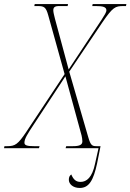

<svg xmlns="http://www.w3.org/2000/svg" viewBox="-71 -734 646 951"><path d="M-51 0H122L125 -10H97C64 -10 50 -14 50 -27C50 -47 65 -70 96 -117L253 -356L333 -63C335 -53 337 -44 337 -34C337 -16 322 -10 290 -10H257L254 0H417L400 76C386 145 358 167 328 167C306 167 293 156 282 130C273 137 270 144 270 157C270 176 289 197 324 197C370 197 392 159 410 75L427 -10H407C386 -10 378 -13 366 -55L272 -379L436 -623C488 -699 500 -704 540 -704H553L555 -714H388L386 -704H404C437 -704 456 -700 456 -683C456 -673 446 -658 432 -636L269 -390L201 -642C197 -659 193 -673 193 -683C193 -697 200 -704 221 -704H264L266 -714H101L99 -704H117C148 -704 157 -698 168 -658L249 -367L60 -82C18 -19 4 -10 -35 -10H-49Z"/></svg>

Font: Noto Serif Display Condensed Thin
Style: Italic
Weight: 100
Width: 3
Italic angle: -12°
Designer: Monotype Design Team
Foundry: Monotype Imaging Inc.
Version: Version 2.009